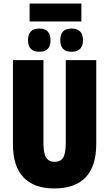

<svg xmlns="http://www.w3.org/2000/svg" viewBox="-20 -1053 629 1083"><path d="M147 -1033V-932H439V-1033ZM320 -826Q320 -761 383 -761Q448 -761 448 -826Q448 -892 383 -892Q320 -892 320 -826ZM138 -826Q138 -761 202 -761Q265 -761 265 -826Q265 -892 202 -892Q138 -892 138 -826ZM351 -714V-247Q351 -187 336 -163.5Q321 -140 287 -140Q256 -140 240.5 -164Q225 -188 225 -246V-714H53V-238Q53 -114 113 -52Q173 10 285 10Q523 10 523 -242V-714Z"/></svg>

Font: Noto Sans Display Condensed Black
Style: Regular
Weight: 900
Width: 3
Designer: Monotype Design team
Foundry: Monotype Imaging Inc.
Version: 1.000